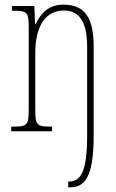

<svg xmlns="http://www.w3.org/2000/svg" viewBox="-20 -562 497 822"><path d="M272 240H280C338 240 381 205 381 20V-363C381 -486 343 -542 252 -542C189 -542 157 -508 132 -459H130L127 -536H31V-516H36C97 -516 103 -511 103 -441V-96C103 -26 97 -20 36 -20H28V0H203V-20H197C137 -20 131 -26 131 -96V-333C131 -467 186 -517 254 -517C326 -517 353 -457 353 -364V20C353 171 326 215 277 215H272Z"/></svg>

Font: Noto Serif Armenian ExtraCondensed Thin
Style: Regular
Weight: 100
Width: 2
Designer: Monotype Design Team
Foundry: Monotype Imaging Inc.
Version: Version 2.008